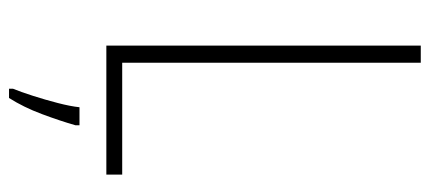

<svg xmlns="http://www.w3.org/2000/svg" viewBox="-290 -464 975 436"><g transform="rotate(90 198.0 -246.5)"><path d="M84 0V-714H123V-36H377V0ZM265 70Q255 105 239.5 146.5Q224 188 203 221H182V212Q189 195 198 167Q207 139 214.5 110Q222 81 224 61H265Z"/></g></svg>

Font: Noto Sans Arabic Cond ExtLt
Style: Regular
Weight: 200
Width: 3
Designer: Monotype Design Team, Nadine Chahine, Nizar Qandah and Khaled Hosny
Foundry: Monotype Imaging Inc.
Version: Version 2.012; ttfautohint (v1.8.4.7-5d5b)